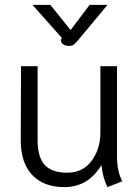

<svg xmlns="http://www.w3.org/2000/svg" viewBox="-20 -756 571 786"><path d="M65 -181 66 -485H134V-182Q134 -113 163 -81Q192 -49 255 -49Q319 -49 355 -97.5Q391 -146 391 -214V-485H459V-118Q459 -52 481 -14L420 10Q402 -24 395 -80Q341 10 243 10Q159 10 112 -39.5Q65 -89 65 -181ZM231 -596 233 -601 113 -736H186L269 -633L347 -736H420L296 -587Q286 -576 280 -572Q274 -568 263 -568Q244 -568 235 -578Q226 -588 231 -596Z"/></svg>

Font: Niramit Light
Style: Regular
Weight: 300
Designer: Katatrad Aksorn Co.,Ltd.
Foundry: Cadson Demak Co.,Ltd.
Version: Version 1.000; ttfautohint (v1.6)